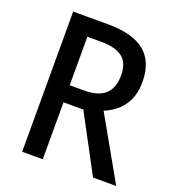

<svg xmlns="http://www.w3.org/2000/svg" viewBox="-130 -817 837 919"><g transform="rotate(20 288.0 -357.0)"><path d="M263 -714H86V0H191V-290H292L447 0H565L385 -318C458 -348 513 -406 513 -509C513 -646 434 -714 263 -714ZM259 -624C359 -624 406 -590 406 -505C406 -420 361 -377 265 -377H191V-624Z"/></g></svg>

Font: Noto Sans Devanagari UI SemiCondensed Medium
Style: Regular
Weight: 500
Width: 4
Designer: Jelle Bosma - Monotype Design Team
Foundry: Monotype Imaging Inc.
Version: Version 2.004